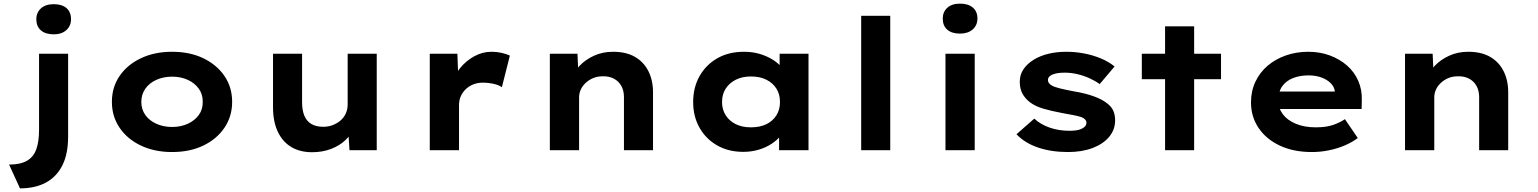

<svg xmlns="http://www.w3.org/2000/svg" viewBox="-20 -827 8465 1057"><path d="M90 210 30 79Q91 79 127.5 58.5Q164 38 179.5 -4.5Q195 -47 195 -114V-531H355V-76Q355 21 323 84Q291 147 232 178.5Q173 210 90 210ZM276 -638Q230 -638 205 -660Q180 -682 180 -721Q180 -758 205.5 -781Q231 -804 276 -804Q321 -804 346 -782.5Q371 -761 371 -721Q371 -685 345.5 -661.5Q320 -638 276 -638Z M927 10Q831 10 756 -25.5Q681 -61 638.5 -123.5Q596 -186 596 -266Q596 -347 638.5 -409Q681 -471 756 -506.5Q831 -542 927 -542Q1025 -542 1099 -506.5Q1173 -471 1215.5 -409Q1258 -347 1258 -266Q1258 -186 1215.5 -123.5Q1173 -61 1099 -25.5Q1025 10 927 10ZM928 -128Q975 -128 1013.5 -145.5Q1052 -163 1074.5 -194Q1097 -225 1096 -266Q1097 -307 1074.5 -338.5Q1052 -370 1013.5 -387.5Q975 -405 928 -405Q880 -405 841 -387.5Q802 -370 780 -338.5Q758 -307 758 -266Q758 -225 780 -194Q802 -163 841 -145.5Q880 -128 928 -128Z M1698 11Q1631 11 1583 -18Q1535 -47 1509 -102.5Q1483 -158 1483 -237V-531H1643V-264Q1643 -220 1655.5 -190Q1668 -160 1694 -144.5Q1720 -129 1760 -129Q1787 -129 1811 -138Q1835 -147 1854 -163Q1873 -179 1883.5 -202Q1894 -225 1894 -253V-531H2054V0H1904L1897 -109L1926 -121Q1914 -87 1882.5 -56.5Q1851 -26 1803.5 -7.5Q1756 11 1698 11Z M2346 0V-531H2498L2505 -343L2464 -357Q2478 -409 2511.5 -450.5Q2545 -492 2590.5 -517Q2636 -542 2686 -542Q2715 -542 2741.5 -536Q2768 -530 2787 -521L2743 -347Q2726 -359 2697.5 -365.5Q2669 -372 2641 -372Q2609 -372 2584.5 -362Q2560 -352 2542.5 -334.5Q2525 -317 2516 -295.5Q2507 -274 2507 -249V0Z M3007 0V-531H3159L3165 -401L3125 -390Q3138 -430 3170.5 -464.5Q3203 -499 3250.5 -520.5Q3298 -542 3355 -542Q3427 -542 3475.5 -514Q3524 -486 3549.5 -435.5Q3575 -385 3575 -319V0H3415V-293Q3415 -328 3400.5 -354Q3386 -380 3359.5 -394Q3333 -408 3298 -407Q3268 -407 3244 -396.5Q3220 -386 3202.5 -369Q3185 -352 3176.5 -332Q3168 -312 3168 -292V0H3088Q3053 0 3033 0Q3013 0 3007 0Z M4072 9Q3990 9 3928 -26.5Q3866 -62 3831 -124Q3796 -186 3796 -265Q3796 -346 3831.5 -408.5Q3867 -471 3929.5 -506.5Q3992 -542 4076 -542Q4123 -542 4163 -530Q4203 -518 4234 -498.5Q4265 -479 4284.5 -455Q4304 -431 4309 -407L4272 -405V-531H4431V0H4269V-139L4303 -132Q4299 -106 4279 -81Q4259 -56 4228 -35.5Q4197 -15 4157 -3Q4117 9 4072 9ZM4114 -126Q4164 -126 4199.5 -143.5Q4235 -161 4254.5 -192.5Q4274 -224 4274 -265Q4274 -308 4254.5 -339Q4235 -370 4199.5 -388Q4164 -406 4114 -406Q4066 -406 4030.5 -388Q3995 -370 3975 -339Q3955 -308 3955 -265Q3955 -224 3975 -192.5Q3995 -161 4030.5 -143.5Q4066 -126 4114 -126Z M4721 0V-740H4881V0Z M5185 0V-531H5346V0ZM5265 -642Q5220 -642 5195 -663.5Q5170 -685 5170 -725Q5170 -761 5195 -784Q5220 -807 5265 -807Q5310 -807 5335.5 -785.5Q5361 -764 5361 -725Q5361 -688 5335 -665Q5309 -642 5265 -642Z M5860 10Q5767 10 5694 -15Q5621 -40 5576 -88L5674 -174Q5708 -142 5758.5 -124.5Q5809 -107 5867 -107Q5885 -107 5902 -109Q5919 -111 5932.5 -117Q5946 -123 5953.5 -131.5Q5961 -140 5961 -151Q5961 -171 5934 -182Q5917 -188 5888 -193.5Q5859 -199 5826 -205Q5767 -216 5723 -229Q5679 -242 5650 -264Q5623 -285 5608.5 -312Q5594 -339 5594 -377Q5594 -416 5614.5 -446Q5635 -476 5670.5 -498Q5706 -520 5752 -531Q5798 -542 5850 -542Q5899 -542 5947 -533Q5995 -524 6039 -506Q6083 -488 6116 -461L6034 -364Q6011 -381 5979.5 -395.5Q5948 -410 5912.5 -418.5Q5877 -427 5842 -427Q5823 -427 5807 -425Q5791 -423 5777.5 -418Q5764 -413 5756.5 -405Q5749 -397 5749 -386Q5749 -378 5754 -370.5Q5759 -363 5769 -357Q5784 -348 5814.5 -340.5Q5845 -333 5887 -325Q5954 -314 6001 -297Q6048 -280 6075 -258Q6099 -240 6109 -217Q6119 -194 6119 -165Q6119 -113 6086 -73.5Q6053 -34 5994.5 -12Q5936 10 5860 10Z M6394 0V-682H6554V0ZM6266 -391V-531H6702V-391Z M7202 10Q7101 10 7025.5 -25.5Q6950 -61 6908.5 -123Q6867 -185 6867 -263Q6867 -326 6891.5 -377.5Q6916 -429 6959 -465.5Q7002 -502 7059.5 -522Q7117 -542 7182 -542Q7246 -542 7300.5 -522Q7355 -502 7395.5 -466.5Q7436 -431 7457.5 -382Q7479 -333 7477 -274L7476 -227H6975L6952 -323H7346L7329 -302V-322Q7326 -349 7306 -369Q7286 -389 7254.5 -400.5Q7223 -412 7184 -412Q7136 -412 7098 -397Q7060 -382 7038.5 -351.5Q7017 -321 7017 -275Q7017 -232 7042 -198.5Q7067 -165 7114 -145.5Q7161 -126 7224 -126Q7282 -126 7320 -139.5Q7358 -153 7384 -171L7455 -67Q7421 -42 7380 -25Q7339 -8 7293.5 1Q7248 10 7202 10Z M7715 0V-531H7867L7873 -401L7833 -390Q7846 -430 7878.5 -464.5Q7911 -499 7958.5 -520.5Q8006 -542 8063 -542Q8135 -542 8183.5 -514Q8232 -486 8257.5 -435.5Q8283 -385 8283 -319V0H8123V-293Q8123 -328 8108.5 -354Q8094 -380 8067.5 -394Q8041 -408 8006 -407Q7976 -407 7952 -396.5Q7928 -386 7910.5 -369Q7893 -352 7884.5 -332Q7876 -312 7876 -292V0H7796Q7761 0 7741 0Q7721 0 7715 0Z"/></svg>

Font: Lexend Giga
Style: Bold
Weight: 700
Version: Version 1.007